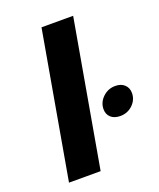

<svg xmlns="http://www.w3.org/2000/svg" viewBox="-129 -764 700 844"><g transform="rotate(-20 221.0 -341.5)"><path d="M167 -683H315L195 0H47ZM300 -251Q300 -283 324.5 -306.5Q349 -330 383 -330Q410 -330 426 -315Q442 -300 442 -276Q442 -244 418 -221Q394 -198 360 -198Q332 -198 316 -212.5Q300 -227 300 -251Z"/></g></svg>

Font: Fahkwang
Style: Bold Italic
Weight: 700
Italic angle: -10°
Designer: Suppakit Chalermlarp | Katatrad Co.,Ltd.
Foundry: Cadson Demak Co.,Ltd.
Version: Version 1.000; ttfautohint (v1.6)